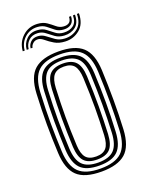

<svg xmlns="http://www.w3.org/2000/svg" viewBox="-145 -843 717 926"><g transform="rotate(-20 213.0 -380.0)"><path d="M213.8 8Q126.5 8 88.2 -28.8Q50 -65.5 46 -147.5Q42.2 -222.5 42 -296.4Q41.8 -370.2 46 -452.5Q50.2 -537.8 90.4 -572.9Q130.5 -608 213.8 -608Q298.5 -608 337.6 -572.1Q376.8 -536.2 381 -452.2Q384.5 -374.8 384.6 -298.8Q384.8 -222.8 381 -147.5Q376.5 -62.2 336.4 -27.1Q296.2 8 213.8 8ZM213.8 -7.5Q288.5 -7.5 323 -40.1Q357.5 -72.8 361.5 -148.8Q365 -220.2 365.1 -294.4Q365.2 -368.5 361.5 -451.2Q357.8 -527 323.4 -559.8Q289 -592.5 213.8 -592.5Q138.5 -592.5 103.9 -560Q69.2 -527.5 65.2 -451.2Q61 -365 61.4 -293.6Q61.8 -222.2 65.2 -148.5Q69 -73.2 103.2 -40.4Q137.5 -7.5 213.8 -7.5ZM213.8 -23Q146.8 -23 117.4 -53Q88 -83 84.5 -150Q81 -226 80.8 -297.1Q80.5 -368.2 84.8 -450.2Q88.2 -519.2 118.8 -548.1Q149.2 -577 213.8 -577Q278.5 -577 308.6 -547.9Q338.8 -518.8 342 -450.5Q345.8 -370.8 345.9 -299.1Q346 -227.5 342 -149.8Q338.5 -81.8 308.6 -52.4Q278.8 -23 213.8 -23ZM213.8 -38.5Q269 -38.5 294.4 -64.6Q319.8 -90.8 322.8 -151.5Q326.2 -223.8 326.4 -294.4Q326.5 -365 322.8 -449Q320 -511 293.8 -536.2Q267.5 -561.5 213.8 -561.5Q156.8 -561.5 131.9 -534.8Q107 -508 104 -448.8Q100.2 -372.8 100.1 -302Q100 -231.2 104 -150.5Q107 -90.2 132.6 -64.4Q158.2 -38.5 213.8 -38.5ZM213.8 -54Q168 -54 147 -76.6Q126 -99.2 123.2 -151Q119.8 -229.5 119.6 -299.4Q119.5 -369.2 123.2 -448.2Q126 -501.5 147.5 -523.8Q169 -546 213.8 -546Q259 -546 280 -523.4Q301 -500.8 303.5 -448.2Q307.2 -363 307 -292.5Q306.8 -222 303.5 -152Q300.8 -99.2 279.8 -76.6Q258.8 -54 213.8 -54ZM213.8 -69.5Q249 -69.5 265.4 -88.9Q281.8 -108.2 284 -152.8Q287.5 -224.8 287.8 -292.9Q288 -361 284 -447.2Q282 -491 265.9 -510.8Q249.8 -530.5 213.8 -530.5Q177.2 -530.5 161.1 -510.6Q145 -490.8 142.8 -447.5Q139 -367.5 139 -299.6Q139 -231.8 142.8 -151.8Q145 -108.5 161.2 -89Q177.5 -69.5 213.8 -69.5ZM53.5 -667.5Q56.8 -712.2 88.2 -741.2Q119.8 -770.2 163.5 -767.8Q192.8 -766.2 211.2 -753.2Q229.8 -740.2 245.1 -727.1Q260.5 -714 280 -712.8Q297 -711.2 308.1 -718.9Q319.2 -726.5 320 -747.5H330.2Q329.5 -720.5 314.4 -708.8Q299.2 -697 276 -698.5Q251 -699.8 234.6 -712.9Q218.2 -726 201.8 -739Q185.2 -752 160 -753.5Q121.5 -756 94 -730.9Q66.5 -705.8 63.5 -667.5ZM73.8 -667.5Q76 -699 98 -720.4Q120 -741.8 153.8 -739.2Q179.2 -738 196.5 -724.9Q213.8 -711.8 230.5 -698.6Q247.2 -685.5 271 -684.5Q301.5 -682.8 320.8 -697.9Q340 -713 340.2 -747.5H350.5Q350.2 -706.2 326.8 -687.4Q303.2 -668.5 269 -670.2Q242 -671.5 223.6 -684.5Q205.2 -697.5 189 -710.6Q172.8 -723.8 151.5 -725.2Q121.8 -727 103.8 -709.5Q85.8 -692 83.8 -667.5ZM94 -667.5Q95.2 -685.2 109 -699Q122.8 -712.8 147.8 -711Q167.8 -709.8 184.5 -696.6Q201.2 -683.5 220.1 -670.4Q239 -657.2 265.5 -656Q303.8 -654 332 -676.9Q360.2 -699.8 360.5 -747.5H370.8Q370.2 -692.8 337.5 -666.1Q304.8 -639.5 262.8 -641.8Q231.2 -643 209.2 -656.1Q187.2 -669.2 171.8 -682.4Q156.2 -695.5 143.8 -696.8Q126.8 -698.5 115.8 -688.4Q104.8 -678.2 104 -667.5Z"/></g></svg>

Font: Big Shoulders Inline Text SemiBold
Style: Regular
Weight: 600
Designer: Patric King
Foundry: XO Type Co
Version: Version 1.000